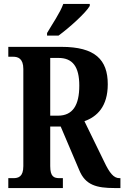

<svg xmlns="http://www.w3.org/2000/svg" viewBox="-20 -951 629 971"><path d="M218 -784V-771H276C331 -811 414 -886 434 -921V-931H300C284 -886 244 -829 218 -784ZM22 0H298V-50H282C253 -50 234 -57 234 -111V-311H287L381 -90C412 -15 468 0 560 0H589V-50H584C555 -50 534 -76 507 -133L407 -338C471 -361 525 -412 525 -525C525 -649 461 -714 291 -714H22V-664H47C70 -664 98 -656 98 -602V-111C98 -57 73 -50 47 -50H22ZM273 -366H234V-658H276C347 -658 381 -614 381 -518C381 -419 348 -366 273 -366Z"/></svg>

Font: Noto Serif Myanmar ExtraCondensed
Style: Bold
Weight: 700
Width: 2
Designer: Ben Mitchell and the Monotype Design Team
Foundry: Monotype Imaging Inc.
Version: Version 2.106